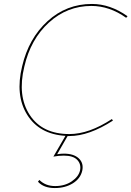

<svg xmlns="http://www.w3.org/2000/svg" viewBox="-20 -683 665 971"><path d="M442 -653Q320 -653 227.5 -569Q135 -485 103 -346Q67 -198 130.5 -101.5Q194 -5 331 -5Q430 -5 546 -81L551 -73Q430 5 331 5H322L269 97Q287 94 303 94Q353 94 378.5 118Q404 142 396 180Q387 220 348.5 244Q310 268 257 268Q201 268 172 236L179 227Q210 258 259 258Q308 258 343 234Q378 210 385 178Q391 147 370.5 125.5Q350 104 303 104Q277 104 250 109L311 4Q179 -4 117.5 -102.5Q56 -201 92 -348Q125 -489 220.5 -576Q316 -663 445 -663Q537 -663 625 -601L618 -593Q534 -653 442 -653Z"/></svg>

Font: EauTestInfant Hairline
Style: Italic
Weight: 250
Italic angle: -12°
Designer: Christian Thalmann (Catharsis Fonts)
Version: Version 0.001;PS 000.001;hotconv 1.0.88;makeotf.lib2.5.64775